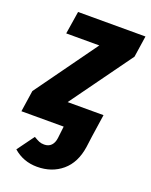

<svg xmlns="http://www.w3.org/2000/svg" viewBox="-170 -607 712 905"><g transform="rotate(20 185.5 -155.0)"><path d="M384 -424 161 -115H341L324 0L317 53Q305 135 254 178Q203 221 129 221Q60 221 10 177L72 92Q89 102 99.5 106.5Q110 111 125 111Q147 111 160 97.5Q173 84 176 60L183 0H-29L-13 -107L210 -417H44L62 -531H400Z"/></g></svg>

Font: Fira Sans Extra Condensed
Style: Bold Italic
Weight: 700
Width: 3
Italic angle: -8°
Designer: Carrois Corporate & Edenspiekermann AG
Foundry: Carrois Corporate GbR & Edenspiekermann AG
Version: Version 4.203